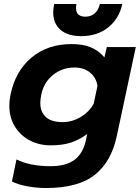

<svg xmlns="http://www.w3.org/2000/svg" viewBox="-20 -717 705 967"><path d="M248 -655Q248 -672 253 -697H365Q363 -689 363 -676Q363 -633 410 -633Q438 -633 457 -649.5Q476 -666 483 -697H596Q580 -623 525 -579Q470 -535 389 -535Q321 -535 284.5 -567Q248 -599 248 -655ZM40 197 63 86Q132 120 234 120Q314 120 356.5 87Q399 54 413 -12L419 -42Q380 -13 337.5 1Q295 15 235 15Q177 15 129.5 -10Q82 -35 54.5 -80.5Q27 -126 27 -185Q27 -212 33 -240Q57 -358 138 -426.5Q219 -495 341 -495Q397 -495 436.5 -479Q476 -463 506 -428L518 -480H664L568 -31Q541 97 457.5 163.5Q374 230 211 230Q163 230 116 221Q69 212 40 197ZM452 -195 471 -285Q464 -327 433 -352Q402 -377 355 -377Q294 -377 247.5 -340Q201 -303 188 -241Q183 -216 183 -199Q183 -153 211 -127.5Q239 -102 296 -102Q343 -102 386 -127.5Q429 -153 452 -195Z"/></svg>

Font: Prompt Semibold
Style: Italic
Weight: 600
Italic angle: -12°
Designer: Katatrad Team
Foundry: CadsonDemak
Version: Version 1.000